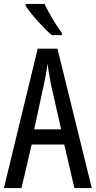

<svg xmlns="http://www.w3.org/2000/svg" viewBox="-20 -963 490 983"><path d="M208 -943H111V-934C137 -891 205 -817 245 -783H297V-794C269 -831 229 -897 208 -943ZM361 0H450L274 -714H173L0 0H90L142 -223H309ZM240 -535 293 -301H155L206 -536C214 -571 220 -607 223 -638C227 -607 233 -572 240 -535Z"/></svg>

Font: Noto Sans Myanmar UI ExtraCondensed
Style: Regular
Weight: 400
Width: 2
Designer: Monotype Design Team
Foundry: Monotype Imaging Inc.
Version: Version 2.103